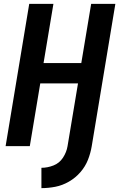

<svg xmlns="http://www.w3.org/2000/svg" viewBox="-20 -755 616 992"><path d="M194 217Q230 217 266 210Q302 203 336 183.5Q370 164 395.5 134.5Q421 105 434.5 70.5Q448 36 454 0L576 -735H451L400 -429H205L256 -735H131L9 0H134L188 -324H383L329 0Q324 31 305.5 59.5Q287 88 256 100Q225 112 194 112Z"/></svg>

Font: Iosevka Sparkle
Style: Bold Italic
Weight: 700
Italic angle: -9°
Designer: Belleve Invis
Foundry: Belleve Invis
Version: Version 4.5.0; ttfautohint (v1.8.3)